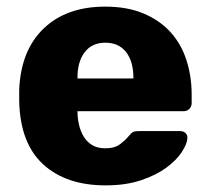

<svg xmlns="http://www.w3.org/2000/svg" viewBox="-20 -550 634 580"><path d="M299 10Q180 10 110.5 -53.5Q41 -117 38 -244V-279Q43 -398 112 -464Q181 -530 298 -530Q364 -530 413 -509.5Q462 -489 494.5 -453.5Q527 -418 543 -369Q559 -320 559 -263V-239Q559 -228 552 -221Q545 -214 534 -214H214Q214 -194 218.5 -174Q223 -154 232.5 -138Q242 -122 258 -112Q274 -102 298 -102Q327 -102 343.5 -115Q360 -128 368 -138Q377 -149 382.5 -151.5Q388 -154 400 -154H524Q534 -154 540.5 -148Q547 -142 546 -132Q545 -115 529 -90.5Q513 -66 482.5 -43.5Q452 -21 406 -5.5Q360 10 299 10ZM214 -313H383V-315Q383 -364 361 -392.5Q339 -421 298 -421Q258 -421 236 -392.5Q214 -364 214 -315Z"/></svg>

Font: Fz Rubik
Style: Bold
Weight: 700
Designer: Hubert and Fischer
Foundry: Hubert and Fischer
Version: Vit hóa bi FontZin.com